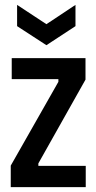

<svg xmlns="http://www.w3.org/2000/svg" viewBox="-20 -766 395 786"><path d="M24 0V-88L219 -431V-442H28V-528H330V-440L137 -97V-87H331V0ZM50 -746 170 -667 289 -746V-659L170 -581L50 -659Z"/></svg>

Font: Bricolage Grotesque Condensed Medium
Style: Regular
Weight: 500
Width: 3
Designer: Mathieu Triay
Foundry: Atelier Triay
Version: Version 1.000;gftools[0.9.30]